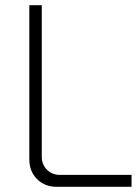

<svg xmlns="http://www.w3.org/2000/svg" viewBox="-20 -720 541 740"><path d="M199 0Q152 0 122.5 -30Q93 -60 93 -106V-700H141V-116Q141 -86 161 -66Q181 -46 210 -46H487V0Z"/></svg>

Font: SUSE Thin ExtraLight
Style: Regular
Weight: 250
Version: Version 1.000